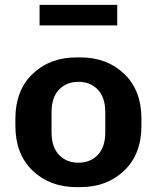

<svg xmlns="http://www.w3.org/2000/svg" viewBox="-20 -756 642 786"><path d="M142 -736H460V-652H142ZM293 10Q184 10 113.5 -57.5Q43 -125 43 -241V-270Q43 -386 113.5 -453.5Q184 -521 293 -521H309Q418 -521 488.5 -453.5Q559 -386 559 -270V-241Q559 -125 488.5 -57.5Q418 10 309 10ZM411 -215V-296Q411 -357 380.5 -389Q350 -421 301 -421Q252 -421 221.5 -389Q191 -357 191 -296V-215Q191 -154 221.5 -122Q252 -90 301 -90Q350 -90 380.5 -122Q411 -154 411 -215Z"/></svg>

Font: Chivo
Style: Bold
Weight: 700
Designer: Hector Gatti
Foundry: Omnibus-Type
Version: Version 1.007;PS 001.007;hotconv 1.0.88;makeotf.lib2.5.64775